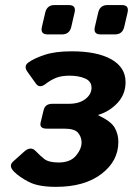

<svg xmlns="http://www.w3.org/2000/svg" viewBox="-20 -724 547 754"><path d="M35.2 -49.8Q12.2 -72.8 31.7 -89.8L74.7 -128.4Q100.6 -151.9 121.1 -129.9Q135.7 -114.3 153.3 -100.1Q170.9 -85.9 210 -85.9Q255.9 -85.9 278.1 -112.3Q300.3 -138.7 300.3 -164.6Q300.3 -185.5 286.9 -202.1Q273.4 -218.8 231.9 -218.8H163.6Q133.8 -218.8 139.6 -243.2L151.4 -292Q157.2 -316.4 186 -316.4H250.5Q291 -316.4 315.2 -335Q339.4 -353.5 339.4 -379.4Q339.4 -404.8 314.2 -415.8Q289.1 -426.8 252.9 -426.8Q221.7 -426.8 200.7 -418.5Q179.7 -410.2 158.7 -394Q135.3 -376 121.1 -395.5L87.9 -441.9Q71.8 -464.4 91.3 -478.5Q114.3 -495.1 155.8 -508.8Q197.3 -522.5 261.7 -522.5Q361.3 -522.5 417.2 -491Q473.1 -459.5 473.1 -401.4Q473.1 -354 441.7 -320.1Q410.2 -286.1 366.2 -272.9L365.7 -271.5Q417 -247.1 430.9 -221.7Q444.8 -196.3 444.8 -167Q444.8 -91.3 378.2 -40.8Q311.5 9.8 200.2 9.8Q130.9 9.8 93.8 -9.3Q56.6 -28.3 35.2 -49.8ZM167 -588.9Q137.7 -588.9 144.5 -618.2L157.7 -674.8Q164.6 -704.1 193.8 -704.1H250.5Q279.8 -704.1 272.9 -674.8L259.8 -618.2Q252.9 -588.9 223.6 -588.9ZM375 -588.9Q345.7 -588.9 352.5 -618.2L365.7 -674.8Q372.6 -704.1 401.9 -704.1H458.5Q487.8 -704.1 481 -674.8L467.8 -618.2Q460.9 -588.9 431.6 -588.9Z"/></svg>

Font: Istok
Style: Bold Italic
Weight: 700
Italic angle: -13°
Designer: Andrey V. Panov
Foundry: Andrey V. Panov
Version: Version 1.0.3